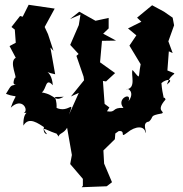

<svg xmlns="http://www.w3.org/2000/svg" viewBox="-20 -760 766 804"><path d="M438 -310 418 -325 411 -421 424 -419 462 -454 399 -499 407 -589 466 -590 412 -619 435 -641V-685L380 -673L312 -711L273 -680L317 -699L310 -655L274 -572L309 -534L300 -526L330 -439L332 -424L277 -356L310 -371L269 -280C294 -348 269 -285 217 -308C219 -368 188 -350 247 -355C205 -331 215 -363 155 -373C175 -386 170 -438 201 -403C197 -473 147 -462 211 -449L191 -561L204 -547L181 -617L167 -647L209 -724L100 -740L75 -690L64 -693L28 -647L42 -636L46 -581L20 -567L46 -518C15 -502 56 -430 42 -434C50 -449 17 -392 57 -409C22 -397 32 -412 5 -367C61 -345 49 -379 25 -309C72 -355 102 -299 80 -287C117 -286 75 -308 78 -234C101 -274 140 -243 170 -224C177 -272 146 -203 177 -198C144 -242 180 -208 230 -197C193 -226 206 -216 226 -188C226 -202 247 -200 261 -225L281 -111L274 -73L327 -11V18L322 24L427 20L449 3L416 -75L413 -130L461 -177L465 -228C444 -185 429 -177 477 -211C510 -215 478 -178 512 -204C548 -234 586 -234 589 -204C597 -205 571 -247 604 -251C627 -272 602 -275 658 -285C674 -294 629 -293 673 -343C671 -354 663 -352 664 -345C671 -342 660 -359 656 -412C675 -430 713 -432 679 -406C698 -466 737 -442 681 -465L687 -545L703 -538L685 -587L709 -654L703 -686L667 -711L617 -738L554 -686L572 -669L516 -641L551 -612L522 -569L569 -491C557 -430 571 -426 535 -467C527 -448 552 -390 509 -386C516 -394 546 -373 518 -336C535 -378 464 -347 497 -308C447 -311 468 -287 428 -294Z"/></svg>

Font: Asimov Aggro
Style: Medium
Weight: 500
Designer: Google
Version: Version 2.000980; 2014